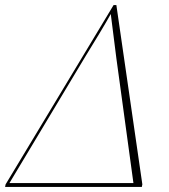

<svg xmlns="http://www.w3.org/2000/svg" viewBox="-72 -734 664 754"><path d="M-52 0H485L487 -10L385 -714H374L-50 -10ZM-35 -15 265 -515C287 -550 347 -649 363 -679C368 -638 378 -559 385 -505L452 -15Z"/></svg>

Font: Noto Serif Display Thin
Style: Italic
Weight: 100
Italic angle: -12°
Designer: Monotype Design Team
Foundry: Monotype Imaging Inc.
Version: Version 2.009